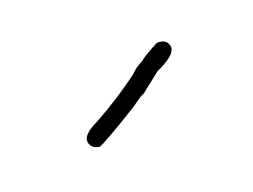

<svg xmlns="http://www.w3.org/2000/svg" viewBox="-28 -989 555 422"><g transform="rotate(-30 250.0 -778.5)"><path d="M365.2 -845.7H367.2Q388.7 -842.3 388.7 -824.2Q388.7 -804.7 335.9 -791L285.2 -763.7Q279.3 -763.7 252 -750Q153.3 -710.9 142.6 -710.9Q125 -717.3 125 -732.4Q125 -751 166 -761.7Q229 -783.2 287.1 -812.5Q297.9 -821.3 320.3 -828.1Q320.8 -831.1 365.2 -845.7Z"/></g></svg>

Font: CEF Fonts CJK Mono
Style: Regular
Weight: 400
Designer: PartyBoss (派对大魔王)
Version: Release 2.25